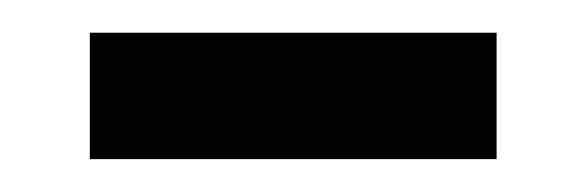

<svg xmlns="http://www.w3.org/2000/svg" viewBox="-20 -421 360 118"><path d="M285.2 -323.2H35.2V-400.9H285.2Z"/></svg>

Font: Margherita Black
Style: Regular
Weight: 900
Designer: James Puckett
Foundry: Dunwich Type Founders
Version: Version 1.008;hotconv 1.0.109;makeotfexe 2.5.65596